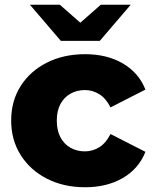

<svg xmlns="http://www.w3.org/2000/svg" viewBox="-20 -779 643 808"><path d="M338 9Q248 9 177.5 -27Q107 -63 67 -126.5Q27 -190 27 -272Q27 -354 67 -417Q107 -480 177.5 -515.5Q248 -551 338 -551Q430 -551 497 -512Q564 -473 592 -402L445 -327Q426 -365 398 -382.5Q370 -400 337 -400Q304 -400 277 -385Q250 -370 234.5 -341.5Q219 -313 219 -272Q219 -230 234.5 -201Q250 -172 277 -157Q304 -142 337 -142Q370 -142 398 -159.5Q426 -177 445 -215L592 -140Q564 -69 497 -30Q430 9 338 9ZM236 -607 106 -759H232L373 -635H263L404 -759H530L400 -607Z"/></svg>

Font: MOST Montserrat ExtraBold
Style: Regular
Weight: 800
Designer: Julieta Ulanovsky
Foundry: Julieta Ulanovsky
Version: Version 8.000;March 11, 2024;FontCreator 15.0.0.2926 64-bit